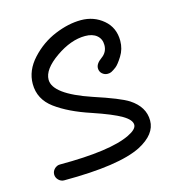

<svg xmlns="http://www.w3.org/2000/svg" viewBox="-88 -626 645 702"><g transform="rotate(-15 235.0 -275.0)"><path d="M325 -335Q313 -335 304 -343Q295 -351 295 -364Q295 -381 317.5 -397Q340 -413 340 -440Q340 -463 324 -476.5Q308 -490 280 -490Q226 -490 168 -449.5Q110 -409 110 -370Q110 -315 249 -268Q347 -236 378 -216Q430 -182 430 -130Q430 -78 363 -43Q278 0 70 0Q58 0 49 -9Q40 -18 40 -30Q40 -42 49 -51Q58 -60 70 -60Q262 -60 337 -97Q370 -113 370 -130Q370 -149 337.5 -168Q305 -187 231 -212Q149 -239 99.5 -275.5Q50 -312 50 -370Q50 -421 89.5 -464Q129 -507 181 -528.5Q233 -550 280 -550Q329 -550 364.5 -520Q400 -490 400 -440Q400 -409 384 -383.5Q368 -358 357.5 -350Q347 -342 339 -338Q333 -335 325 -335Z"/></g></svg>

Font: Pecita
Style: Book
Weight: 400
Width: 7
Version: Version 4.3